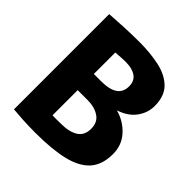

<svg xmlns="http://www.w3.org/2000/svg" viewBox="-196 -876 1025 1025"><g transform="rotate(45 317.0 -363.0)"><path d="M228 5Q174 5 131.5 2.5Q89 0 57 -3V-722Q98 -725 157.5 -728Q217 -731 277 -731Q361 -731 428.5 -716Q496 -701 536 -661Q576 -621 576 -546Q576 -495 544 -451.5Q512 -408 450 -388L452 -387Q515 -369 557.5 -322Q600 -275 600 -208Q600 -128 559 -81.5Q518 -35 435.5 -15Q353 5 228 5ZM281 -438Q405 -438 405 -524Q405 -565 377 -584.5Q349 -604 302 -604Q276 -604 253 -602Q230 -600 225 -600V-438ZM289 -126Q351 -126 386.5 -148.5Q422 -171 422 -221Q422 -270 387 -293Q352 -316 300 -316H225V-126Q239 -125 254.5 -125.5Q270 -126 289 -126Z"/></g></svg>

Font: Murecho
Style: Bold
Weight: 700
Designer: Neil Summerour
Foundry: Positype
Version: Version 1.010; ttfautohint (v1.8.3)